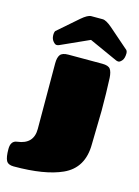

<svg xmlns="http://www.w3.org/2000/svg" viewBox="-185 -820 776 1069"><g transform="rotate(15 203.0 -286.0)"><path d="M204 -746H270Q290 -746 325 -716L442 -614Q447 -606 447 -598Q447 -568 435.5 -554.5Q424 -541 415.5 -541Q407 -541 401 -544L237 -618L73 -544Q67 -541 58.5 -541Q50 -541 39 -554Q28 -567 27 -586Q26 -605 32 -614L149 -716Q184 -746 204 -746ZM396 -252 392 -59Q392 79 281 129Q182 174 3 174Q-29 174 -39.5 154.5Q-50 135 -50 87.5Q-50 40 -13 36Q79 25 79 -62L78 -440Q78 -474 90 -490Q102 -506 137 -506H332Q367 -506 378.5 -490.5Q390 -475 392 -440Q396 -355 396 -252Z"/></g></svg>

Font: Chango
Style: Regular
Weight: 400
Designer: Manuel Lupez
Foundry: Fontstage
Version: Version 1.001